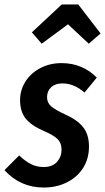

<svg xmlns="http://www.w3.org/2000/svg" viewBox="-42 -826 471 861"><path d="M392 -478 337 -411Q290 -452 238 -452Q206 -452 187.5 -435Q169 -418 169 -390Q169 -366 186.5 -350Q204 -334 250 -313Q304 -289 330.5 -256Q357 -223 357 -169Q357 -114 330.5 -72.5Q304 -31 257.5 -8Q211 15 154 15Q49 15 -22 -63L44 -129Q70 -104 96 -90.5Q122 -77 154 -77Q193 -77 213.5 -100Q234 -123 234 -154Q234 -184 217 -201.5Q200 -219 154 -239Q98 -263 73 -294.5Q48 -326 48 -377Q48 -422 72 -460Q96 -498 138.5 -520.5Q181 -543 234 -543Q282 -543 322 -526Q362 -509 392 -478ZM145 -630 101 -681 235 -806H309L409 -676L356 -630L263 -717Z"/></svg>

Font: Fira Sans Extra Condensed Medium
Style: Italic
Weight: 500
Width: 3
Italic angle: -8°
Designer: Carrois Corporate & Edenspiekermann AG
Foundry: Carrois Corporate GbR & Edenspiekermann AG
Version: Version 4.203